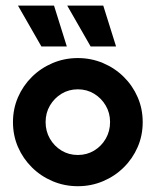

<svg xmlns="http://www.w3.org/2000/svg" viewBox="-20 -632 540 666"><path d="M250 13.9Q203.5 13.9 162.5 -3.5Q121.5 -20.8 90.7 -51.4Q59.8 -81.9 42.4 -122Q25 -162.2 25 -208.3Q25 -254.5 42.4 -294.6Q59.8 -334.8 90.7 -365.3Q121.5 -395.8 162.5 -413.2Q203.5 -430.6 250 -430.6Q296.5 -430.6 337.5 -413.2Q378.5 -395.8 409.3 -365.3Q440.2 -334.8 457.6 -294.6Q475 -254.5 475 -208.3Q475 -162.2 457.6 -122Q440.2 -81.9 409.3 -51.4Q378.5 -20.8 337.5 -3.5Q296.5 13.9 250 13.9ZM250 -94.4Q281.2 -94.4 306.6 -109.7Q331.9 -125 346.9 -151Q361.8 -176.9 361.8 -208.6Q361.8 -240.3 346.7 -265.9Q331.7 -291.5 306.4 -306.9Q281.1 -322.2 249.9 -322.2Q218.8 -322.2 193.5 -306.9Q168.3 -291.5 153.2 -265.9Q138.2 -240.3 138.2 -208.6Q138.2 -176.9 153.1 -151Q168.1 -125 193.4 -109.7Q218.7 -94.4 250 -94.4ZM294.4 -470.8 213.2 -612.5H338.2L382.6 -470.8ZM123.6 -470.8 42.4 -612.5H167.4L211.8 -470.8Z"/></svg>

Font: Afacad Flux
Style: Regular
Weight: 400
Designer: Kristian Moeller
Foundry: Dicotype
Version: Version 1.100